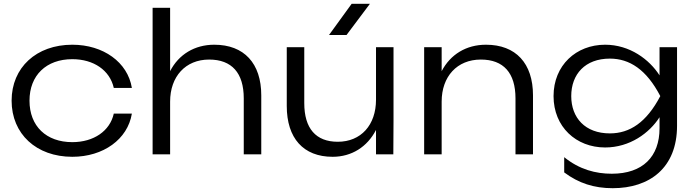

<svg xmlns="http://www.w3.org/2000/svg" viewBox="-20 -811 3649 1009"><path d="M578 -214C558 -123 473 -64 360 -64C223 -64 135 -148 135 -282C135 -415 223 -500 360 -500C472 -500 557 -442 578 -349H673C651 -484 523 -576 360 -576C171 -576 41 -456 41 -282C41 -107 171 13 360 13C523 13 651 -79 673 -214Z M782 0H874V-277C874 -409 955 -498 1079 -498C1198 -498 1261 -428 1261 -294V0H1353V-310C1353 -478 1263 -576 1106 -576C1003 -576 919 -525 874 -437V-770H782Z M2047 0 2048 -178V-563H1956V-287C1956 -154 1877 -66 1755 -66C1640 -66 1579 -136 1579 -269V-563H1487V-254C1487 -85 1574 13 1728 13C1828 13 1910 -39 1956 -128V0ZM1709 -627H1801L1924 -791H1828Z M2534 -576C2430 -576 2347 -525 2301 -437V-563H2209V0H2301V-277C2301 -409 2382 -498 2507 -498C2626 -498 2689 -428 2689 -294V0H2781V-310C2781 -478 2691 -576 2534 -576Z M3160 -36C3290 -36 3393 -112 3446 -195V-137C3446 12 3358 102 3195 102C3111 102 3025 80 2945 15V95C3021 152 3102 178 3200 178C3393 178 3538 72 3538 -150V-563H3446V-415C3393 -498 3290 -576 3160 -576C3008 -576 2889 -468 2889 -306C2889 -144 3008 -36 3160 -36ZM3185 -110C3055 -110 2982 -192 2982 -306C2982 -421 3055 -503 3185 -503C3288 -503 3377 -446 3450 -306C3377 -167 3289 -110 3185 -110Z"/></svg>

Font: Bounded Light
Style: Regular
Weight: 300
Designer: Vlad Churkin
Version: Version 3.0